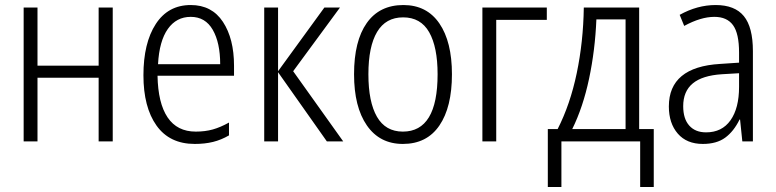

<svg xmlns="http://www.w3.org/2000/svg" viewBox="-20 -562 3083 763"><path d="M129 -301H372V-532H428V0H372V-253H129V0H74V-532H129Z M910 -301V-261H606Q608 -152 646 -95.5Q684 -39 758 -39Q795 -39 825.5 -47.5Q856 -56 890 -75V-24Q859 -6 826.5 2Q794 10 754 10Q654 10 602 -63Q550 -136 550 -263Q550 -391 599 -466.5Q648 -542 738 -542Q822 -542 866 -475Q910 -408 910 -301ZM608 -307H855Q855 -392 825.5 -443.5Q796 -495 738 -495Q681 -495 647 -447Q613 -399 608 -307Z M1331 -532 1145 -279 1344 0H1279L1085 -275V0H1030V-532H1085V-279L1269 -532Z M1581 10Q1489 10 1438 -63.5Q1387 -137 1387 -267Q1387 -399 1437.5 -470.5Q1488 -542 1583 -542Q1676 -542 1726 -469Q1776 -396 1776 -267Q1776 -136 1726 -63Q1676 10 1581 10ZM1581 -39Q1719 -39 1719 -267Q1719 -375 1685.5 -434Q1652 -493 1582 -493Q1513 -493 1478.5 -435Q1444 -377 1444 -267Q1444 -157 1478 -98Q1512 -39 1581 -39Z M2153 -483H1952V0H1897V-532H2153Z M2520 -49H2578V181H2524V0H2211V181H2157V-49H2196Q2246 -147 2272 -271.5Q2298 -396 2300 -532H2520ZM2350 -485Q2345 -363 2321 -249.5Q2297 -136 2254 -49H2466V-485Z M2972 -359V0H2930L2921 -87H2919Q2896 -40 2862 -15Q2828 10 2773 10Q2709 10 2673.5 -31Q2638 -72 2638 -139Q2638 -296 2842 -308L2917 -313V-353Q2917 -429 2893 -462Q2869 -495 2819 -495Q2765 -495 2699 -459L2681 -503Q2751 -542 2824 -542Q2900 -542 2936 -498Q2972 -454 2972 -359ZM2849 -267Q2771 -262 2733 -230.5Q2695 -199 2695 -140Q2695 -90 2719 -63Q2743 -36 2786 -36Q2849 -36 2883 -84Q2917 -132 2917 -217V-271Z"/></svg>

Font: Noto Sans Display Light Narrow
Style: Regular
Weight: 300
Width: 4
Designer: Monotype Design team
Foundry: Monotype Imaging Inc.
Version: Version 1.000